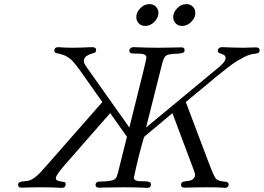

<svg xmlns="http://www.w3.org/2000/svg" viewBox="-20 -912 1280 932"><path d="M67.9 -14.2Q67.9 -23.9 74.5 -27.3Q81.1 -30.8 96.4 -32Q111.8 -33.2 120.1 -35.2Q134.3 -39.1 150.1 -51.5Q166 -64 176 -75Q186 -85.9 210.9 -113.8L477.1 -417Q459 -440.9 425 -490Q391.1 -539.1 366 -573.5Q340.8 -607.9 329.1 -619.1Q307.1 -639.2 285.6 -646Q264.2 -652.8 254.6 -653.8Q245.1 -654.8 244.1 -664.1Q242.2 -683.1 263.2 -683.1Q265.1 -683.1 271 -682.6Q276.9 -682.1 292 -681.2Q307.1 -680.2 331.1 -680.2Q356.9 -680.2 378.4 -681.2Q399.9 -682.1 411.9 -682.6Q423.8 -683.1 426.8 -683.1Q446.8 -683.1 446.8 -668.9Q446.8 -662.1 441.9 -657.2Q439.9 -655.3 425.5 -651.6Q411.1 -647.9 399.2 -639.4Q387.2 -630.9 387.2 -615.2Q387.2 -605.5 397.9 -589.8L607.9 -293Q609.9 -300.8 631.3 -387Q652.8 -473.1 671.9 -550Q690.9 -627 690.9 -632.8Q690.9 -651.9 649.9 -651.9H637.2Q619.1 -651.9 613.8 -654.8Q607.9 -657.7 607.9 -666Q607.9 -672.9 613.5 -678Q619.1 -683.1 627.9 -683.1Q630.9 -683.1 645.5 -682.6Q660.2 -682.1 686 -681.2Q711.9 -680.2 742.2 -680.2Q770 -680.2 815.9 -681.2L861.8 -682.1Q876 -682.1 876 -668.9Q876 -663.1 874 -660.2Q869.1 -652.3 834.5 -651.1Q799.8 -649.9 787.8 -643.1Q775.9 -636.2 768.1 -606.9L689 -293L1016.1 -564Q1017.1 -564.9 1026.6 -572.5Q1036.1 -580.1 1042.5 -585.4Q1048.8 -590.8 1057.4 -599.4Q1065.9 -607.9 1070.6 -616Q1075.2 -624 1075.2 -630.9Q1075.2 -644 1058.1 -649.4Q1041 -654.8 1039.1 -658.2Q1037.1 -660.2 1037.1 -666Q1037.1 -672.9 1042.5 -678Q1047.9 -683.1 1057.1 -683.1Q1060.1 -683.1 1073.5 -682.6Q1086.9 -682.1 1110.8 -681.2Q1134.8 -680.2 1163.1 -680.2Q1178.2 -680.2 1197 -681.2Q1215.8 -682.1 1220.2 -682.1Q1240.2 -682.1 1240.2 -668.9Q1240.2 -660.2 1236.1 -656.5Q1231.9 -652.8 1219 -651.4Q1206.1 -649.9 1202.1 -648.9Q1184.1 -645 1165 -635Q1146 -625 1129.4 -615Q1112.8 -605 1082.3 -581.5Q1051.8 -558.1 1031.5 -541Q1011.2 -523.9 963.1 -483.9Q915 -443.8 881.8 -417L993.2 -122.1Q1016.1 -61 1026.1 -47.1Q1036.1 -33.2 1065.9 -30.8Q1066.9 -30.8 1071 -30.3Q1075.2 -29.8 1076.7 -29.8Q1078.1 -29.8 1081.1 -28.8Q1084 -27.8 1085.4 -26.4Q1086.9 -24.9 1088.4 -22.5Q1089.8 -20 1089.8 -17.1Q1089.8 0 1069.8 0Q1067.9 0 1060.5 -1Q1053.2 -2 1034.2 -2.4Q1015.1 -2.9 984.9 -2.9Q956.1 -2.9 932.1 -2.4Q908.2 -2 894 -1.5Q879.9 -1 877 -1Q858.9 -1 858.9 -13.2Q858.9 -26.4 867.9 -29.3Q877 -32.2 892.1 -33.7Q907.2 -35.2 916 -42Q927.2 -51.8 926.8 -63Q926.8 -69.8 921.9 -83L816.9 -362.8Q684.1 -252 681.2 -249Q677.2 -243.2 664.1 -193.6Q650.9 -144 640.4 -97.9Q629.9 -51.8 629.9 -49.8Q629.9 -31.7 667 -32.2H680.2Q713.4 -32.2 712.9 -17.1Q712.9 0 693.8 0Q690.9 0 676 -1Q661.1 -2 634.5 -2.4Q607.9 -2.9 578.1 -2.9Q550.3 -2.9 506.1 -2Q461.9 -1 460.9 -1Q443.8 -1 443.8 -14.2Q443.8 -31.2 466.8 -30.8Q529.8 -30.8 542 -46.9Q546.9 -52.7 552 -71.3Q557.1 -89.8 596.2 -248L515.1 -362.8Q507.3 -353 486.8 -331.1L294.9 -111.8Q251 -62 251 -46.9Q251 -34.7 272.9 -31.7Q294.9 -28.8 296.9 -25.9Q298.8 -23.9 298.8 -17.1Q298.8 0 278.8 0Q275.9 0 262 -1Q248 -2 223.1 -2.4Q198.2 -2.9 168.9 -2.9Q142.1 -2.9 114.5 -2Q86.9 -1 85 -1Q67.9 -1 67.9 -14.2ZM641.6 -829.1Q641.6 -852.1 661.1 -872.1Q680.7 -892.1 705.6 -892.1Q724.6 -892.1 736.8 -879.6Q749 -867.2 749 -849.1Q749 -826.2 729.5 -806.2Q710 -786.1 684.6 -786.1Q665.5 -786.1 653.6 -798.6Q641.6 -811 641.6 -829.1ZM820.8 -829.1Q820.8 -852.1 840.3 -872.1Q859.9 -892.1 884.8 -892.1Q903.8 -892.1 916 -879.6Q928.2 -867.2 928.2 -849.1Q928.2 -826.2 908.7 -806.2Q889.2 -786.1 863.8 -786.1Q844.7 -786.1 832.8 -798.6Q820.8 -811 820.8 -829.1Z"/></svg>

Font: CMU Classical Serif
Style: Italic
Weight: 500
Italic angle: -14.04°
Version: Version 0.7.0